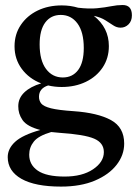

<svg xmlns="http://www.w3.org/2000/svg" viewBox="-20 -460 532 746"><path d="M219.5 -122Q192.5 -122 167 -128Q131.5 -116.5 131.5 -84Q131.5 -68.5 140.5 -57.5Q149.5 -46.5 178.2 -39.2Q207 -32 266.5 -28Q359.5 -21.5 411 6.5Q462.5 34.5 462.5 98Q462.5 142.5 433 180.5Q403.5 218.5 348.5 241.8Q293.5 265 217 265Q116.5 265 63.2 234.8Q10 204.5 10 150.5Q10 117.5 38.8 91Q67.5 64.5 136.5 45Q85 31.5 67.8 6.8Q50.5 -18 51 -47.5Q51 -78.5 74.5 -101Q98 -123.5 140 -136Q92.5 -154.5 64.5 -192.5Q36.5 -230.5 36.5 -280Q36.5 -327 60.8 -363Q85 -399 126.2 -419Q167.5 -439 220 -439Q253.5 -439 283.5 -430Q326 -425 357 -428Q388 -431 411.8 -435.8Q435.5 -440.5 456.5 -440.5Q492.5 -440.5 492.5 -400.5Q492.5 -378.5 479.5 -365.5Q466.5 -352.5 448.5 -352.5Q433.5 -352.5 420 -361.5Q406.5 -370.5 389 -381.5Q371.5 -392.5 344.5 -398.5Q403 -352.5 403 -281Q403 -234 379 -198Q355 -162 313.5 -142Q272 -122 219.5 -122ZM224 -159Q262 -159 283.8 -188.2Q305.5 -217.5 305.5 -273.5Q305.5 -335.5 281 -368.8Q256.5 -402 216 -402Q178 -402 156 -372.8Q134 -343.5 134 -287.5Q134 -225.5 158.8 -192.2Q183.5 -159 224 -159ZM93.5 141Q93.5 180.5 127 203.2Q160.5 226 231 226Q299.5 226 341.5 197.8Q383.5 169.5 383.5 131Q383.5 95 346 78.8Q308.5 62.5 210.5 56Q194 55 179 53Q129.5 67.5 111.5 90Q93.5 112.5 93.5 141Z"/></svg>

Font: Newsreader Text Medium
Style: Regular
Weight: 500
Designer: Hugues Gentile
Foundry: Production Type
Version: Version 1.001